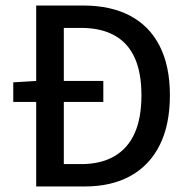

<svg xmlns="http://www.w3.org/2000/svg" viewBox="-20 -675 680 695"><path d="M28 -306V-377L112 -382H354V-306ZM111 0V-655H281Q381 -655 451 -618Q521 -581 558 -508.5Q595 -436 595 -330Q595 -224 558.5 -150.5Q522 -77 453 -38.5Q384 0 286 0ZM211 -81H274Q345 -81 394 -109.5Q443 -138 467.5 -193Q492 -248 492 -330Q492 -412 467.5 -466Q443 -520 394 -547Q345 -574 274 -574H211Z"/></svg>

Font: Source Sans 3 Medium
Style: Regular
Weight: 500
Designer: Paul D. Hunt
Foundry: Adobe
Version: Version 3.052;hotconv 1.1.0;makeotfexe 2.6.0